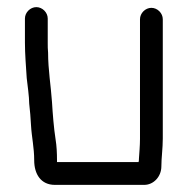

<svg xmlns="http://www.w3.org/2000/svg" viewBox="-20 -506 527 539"><path d="M50 -454V-386C50 -354 53 -319 55 -287C57 -269 62 -234 62 -215C63 -206 64 -196 65 -185L67 -155C69 -120 76 -92 76 -56C76 -17 95 13 134 13H385C411 13 433 -10 433 -39C433 -63 437 -89 437 -117V-452C437 -469 422 -484 405 -484C388 -484 373 -469 373 -452V-116C373 -97 371 -76 370 -60C370 -57 370 -54 369 -51H140V-56C140 -77 139 -97 136 -115C131 -147 128 -186 126 -219C123 -264 115 -310 115 -358C114 -367 114 -377 114 -386V-454C114 -471 99 -486 82 -486C65 -486 50 -471 50 -454Z"/></svg>

Font: Electronic
Style: SeBd
Weight: 600
Version: Version 1.011